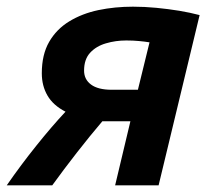

<svg xmlns="http://www.w3.org/2000/svg" viewBox="-53 -555 632 575"><path d="M-32.8 0Q10.2 -62 56.4 -119.5Q102.5 -177 143.2 -220.5Q106.2 -239.5 89.2 -268.8Q72.2 -298 72.2 -335.5Q72.2 -391.5 94.2 -429.6Q116.2 -467.8 154.6 -491.1Q193 -514.5 241.9 -524.8Q290.8 -535 345.2 -535Q380 -535 415.1 -531.6Q450.2 -528.2 483.6 -522.8Q517 -517.2 544.8 -509.8L422 0H291.8L337.5 -191.8H275Q269.5 -191.8 263.9 -191.8Q258.2 -191.8 253.5 -191.8Q215.8 -147.5 176.6 -97.2Q137.5 -47 103.5 0ZM281.2 -286.2H360L394.8 -428.2Q380.8 -430.5 363.4 -432.1Q346 -433.8 325.2 -433.8Q293.2 -433.8 264.2 -425.2Q235.2 -416.8 217 -397.1Q198.8 -377.5 198.8 -343.5Q198.8 -317.2 219.6 -301.8Q240.5 -286.2 281.2 -286.2Z"/></svg>

Font: Ubuntu Sans
Style: Italic
Weight: 400
Italic angle: -13.5°
Designer: Dalton Maag Ltd
Foundry: Dalton Maag Ltd
Version: Version 1.006